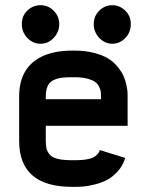

<svg xmlns="http://www.w3.org/2000/svg" viewBox="-20 -707 565 739"><path d="M267.6 -512.2Q308.6 -512.2 342 -503.4Q375.5 -494.6 396.2 -481.9Q417 -469.2 432.1 -450.7Q447.3 -432.1 454.6 -416.5Q461.9 -400.9 466.1 -381.8Q470.2 -362.8 470.7 -353.8Q471.2 -344.7 471.2 -335.4V-222.7H156.2V-164.6Q156.2 -146 159.2 -134.5Q162.1 -123 171.6 -111.8Q181.2 -100.6 202.4 -95.5Q223.6 -90.3 257.8 -90.3H267.6Q314.9 -90.3 336.4 -99.9Q357.9 -109.4 364.3 -129.4L461.9 -99.1Q453.1 -69.3 433.1 -47.4Q413.1 -25.4 391.8 -14.4Q370.6 -3.4 343.8 3.2Q316.9 9.8 300.5 11Q284.2 12.2 267.6 12.2H257.8Q53.7 12.2 53.7 -164.6V-335.4Q53.7 -445.3 138.7 -488.3Q186.5 -512.2 257.8 -512.2ZM257.8 -409.7Q232.4 -409.7 217 -407.7Q201.7 -405.8 186.3 -398.7Q170.9 -391.6 163.6 -376Q156.2 -360.4 156.2 -335.4V-325.2H368.7V-335.4Q368.7 -346.7 367.7 -354.7Q366.7 -362.8 361.1 -374Q355.5 -385.3 345.2 -392.3Q335 -399.4 315.2 -404.5Q295.4 -409.7 267.6 -409.7ZM208 -614.3Q208 -584 186.8 -561.3Q165.5 -538.6 136.2 -538.6Q106.9 -538.6 85.4 -560.8Q64 -583 64 -614.3Q64 -646.5 85.7 -666.7Q107.4 -687 135.7 -687Q166 -687 187 -665.3Q208 -643.6 208 -614.3ZM483.4 -614.3Q483.4 -582 461.9 -560.3Q440.4 -538.6 412.6 -538.6Q383.8 -538.6 362.3 -561Q340.8 -583.5 340.8 -614.3Q340.8 -645 362.1 -666Q383.3 -687 412.6 -687Q439.9 -687 461.7 -666.5Q483.4 -646 483.4 -614.3Z"/></svg>

Font: Anka/Coder Condensed
Style: Bold
Weight: 700
Width: 4
Monospace: yes
Version: Version 001.100